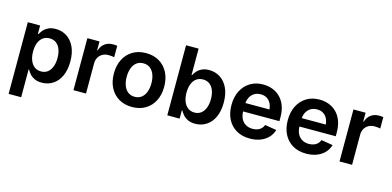

<svg xmlns="http://www.w3.org/2000/svg" viewBox="-81 -1225 3935 1926"><g transform="rotate(15 1886.5 -262.0)"><path d="M64 204.1V-540H191.9V-453.1H198.7Q209.5 -474.6 228.8 -496.3Q248 -518.1 278.8 -532.7Q309.6 -547.4 354.5 -547.4Q418 -547.4 468.5 -515.1Q519 -482.9 548.6 -420.7Q578.1 -358.4 578.1 -269Q578.1 -181.2 549.3 -118.7Q520.5 -56.2 469.7 -23.2Q418.9 9.8 354 9.8Q310.1 9.8 279.5 -4.6Q249 -19 229.5 -41Q210 -63 198.7 -85H194.3V204.1ZM318.4 -97.2Q359.4 -97.2 387.5 -119.1Q415.5 -141.1 430.2 -180.2Q444.8 -219.2 444.8 -269.5Q444.8 -320.3 430.4 -358.6Q416 -397 387.7 -418.7Q359.4 -440.4 318.4 -440.4Q277.8 -440.4 249.3 -419.2Q220.7 -397.9 205.8 -359.9Q190.9 -321.8 190.9 -269.5Q190.9 -218.3 206.1 -179.4Q221.2 -140.6 249.8 -118.9Q278.3 -97.2 318.4 -97.2Z M682.6 0V-540H808.6V-448.7H814Q828.6 -496.6 863.8 -521.7Q898.9 -546.9 946.3 -546.9Q957.5 -546.9 970 -545.9Q982.4 -544.9 991.7 -543.5V-424.8Q983.9 -427.2 966.1 -429.2Q948.2 -431.2 931.2 -431.2Q897.5 -431.2 870.6 -416.5Q843.8 -401.9 828.4 -375.2Q813 -348.6 813 -313V0Z M1292 11.2Q1212.4 11.2 1153.8 -23.9Q1095.2 -59.1 1063 -121.8Q1030.8 -184.6 1030.8 -267.6Q1030.8 -351.6 1063 -414.6Q1095.2 -477.5 1153.8 -512.7Q1212.4 -547.9 1292 -547.9Q1371.6 -547.9 1430.2 -512.7Q1488.8 -477.5 1521 -414.6Q1553.2 -351.6 1553.2 -267.6Q1553.2 -184.6 1521 -121.8Q1488.8 -59.1 1430.2 -23.9Q1371.6 11.2 1292 11.2ZM1292 -94.7Q1334 -94.7 1362.8 -117.4Q1391.6 -140.1 1406 -179.4Q1420.4 -218.8 1420.4 -268.1Q1420.4 -317.9 1406 -357.2Q1391.6 -396.5 1362.8 -419.2Q1334 -441.9 1292 -441.9Q1249.5 -441.9 1220.9 -419.2Q1192.4 -396.5 1178 -357.4Q1163.6 -318.4 1163.6 -268.1Q1163.6 -218.8 1178 -179.4Q1192.4 -140.1 1220.9 -117.4Q1249.5 -94.7 1292 -94.7Z M1947.3 9.8Q1903.3 9.8 1872.6 -4.6Q1841.8 -19 1822.3 -41Q1802.7 -63 1791.5 -85H1785.2V0H1657.2V-727.5H1787.6V-452.6H1792Q1803.2 -474.1 1822.3 -496.1Q1841.3 -518.1 1872.1 -532.7Q1902.8 -547.4 1947.8 -547.4Q2011.2 -547.4 2061.8 -515.1Q2112.3 -482.9 2141.8 -420.7Q2171.4 -358.4 2171.4 -269Q2171.4 -181.2 2142.6 -118.7Q2113.8 -56.2 2063 -23.2Q2012.2 9.8 1947.3 9.8ZM1911.6 -97.2Q1952.6 -97.2 1980.7 -119.1Q2008.8 -141.1 2023.4 -180.2Q2038.1 -219.2 2038.1 -269.5Q2038.1 -320.3 2023.7 -358.6Q2009.3 -397 1981 -418.7Q1952.6 -440.4 1911.6 -440.4Q1871.1 -440.4 1842.5 -419.2Q1814 -397.9 1799.1 -359.9Q1784.2 -321.8 1784.2 -269.5Q1784.2 -218.3 1799.3 -179.4Q1814.5 -140.6 1843 -118.9Q1871.6 -97.2 1911.6 -97.2Z M2515.6 11.2Q2434.1 11.2 2375 -23.4Q2315.9 -58.1 2283.9 -120.6Q2252 -183.1 2252 -267.1Q2252 -350.6 2283.7 -413.6Q2315.4 -476.6 2373 -512.2Q2430.7 -547.9 2507.8 -547.9Q2560.1 -547.9 2605.5 -530.8Q2650.9 -513.7 2685.3 -479.5Q2719.7 -445.3 2739.3 -394Q2758.8 -342.8 2758.8 -273.4V-234.4H2310.1V-321.8H2693.8L2633.3 -296.9Q2633.3 -341.8 2619.1 -375.5Q2605 -409.2 2577.1 -427.7Q2549.3 -446.3 2509.3 -446.3Q2468.8 -446.3 2440.2 -427.5Q2411.6 -408.7 2396.5 -376.5Q2381.3 -344.2 2381.3 -303.7V-244.1Q2381.3 -194.8 2398.2 -160.4Q2415 -126 2445.8 -108.2Q2476.6 -90.3 2517.6 -90.3Q2545.4 -90.3 2568.1 -98.4Q2590.8 -106.4 2606.7 -122.1Q2622.6 -137.7 2630.9 -160.2L2751 -140.6Q2738.3 -95.2 2706.1 -61Q2673.8 -26.9 2625.5 -7.8Q2577.1 11.2 2515.6 11.2Z M3100.6 11.2Q3019 11.2 2960 -23.4Q2900.9 -58.1 2868.9 -120.6Q2836.9 -183.1 2836.9 -267.1Q2836.9 -350.6 2868.7 -413.6Q2900.4 -476.6 2958 -512.2Q3015.6 -547.9 3092.8 -547.9Q3145 -547.9 3190.4 -530.8Q3235.8 -513.7 3270.3 -479.5Q3304.7 -445.3 3324.2 -394Q3343.8 -342.8 3343.8 -273.4V-234.4H2895V-321.8H3278.8L3218.3 -296.9Q3218.3 -341.8 3204.1 -375.5Q3189.9 -409.2 3162.1 -427.7Q3134.3 -446.3 3094.2 -446.3Q3053.7 -446.3 3025.1 -427.5Q2996.6 -408.7 2981.4 -376.5Q2966.3 -344.2 2966.3 -303.7V-244.1Q2966.3 -194.8 2983.2 -160.4Q3000 -126 3030.8 -108.2Q3061.5 -90.3 3102.5 -90.3Q3130.4 -90.3 3153.1 -98.4Q3175.8 -106.4 3191.7 -122.1Q3207.5 -137.7 3215.8 -160.2L3335.9 -140.6Q3323.2 -95.2 3291 -61Q3258.8 -26.9 3210.4 -7.8Q3162.1 11.2 3100.6 11.2Z M3445.8 0V-540H3571.8V-448.7H3577.1Q3591.8 -496.6 3627 -521.7Q3662.1 -546.9 3709.5 -546.9Q3720.7 -546.9 3733.2 -545.9Q3745.6 -544.9 3754.9 -543.5V-424.8Q3747.1 -427.2 3729.2 -429.2Q3711.4 -431.2 3694.3 -431.2Q3660.6 -431.2 3633.8 -416.5Q3606.9 -401.9 3591.6 -375.2Q3576.2 -348.6 3576.2 -313V0Z"/></g></svg>

Font: V-Inter
Style: SemiBold-600
Weight: 600
Designer: Rasmus Andersson
Foundry: rsms
Version: Version 4.000;git-4146feb